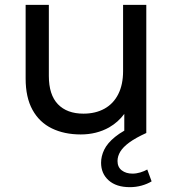

<svg xmlns="http://www.w3.org/2000/svg" viewBox="-20 -550 717 794"><path d="M314 6Q246 6 194.5 -19Q143 -44 114.5 -95.5Q86 -147 86 -225V-530H182V-236Q182 -158 219.5 -119Q257 -80 325 -80Q375 -80 412 -100.5Q449 -121 469 -160.5Q489 -200 489 -256V-530H585V0H494V-79Q469 -45 431 -23Q379 6 314 6ZM517 224Q461 224 429.5 196Q398 168 398 123Q398 96 411 69Q424 42 456 16Q488 -10 540 -32L585 0Q541 20 515 39Q489 58 477.5 77Q466 96 466 116Q466 141 483.5 154.5Q501 168 528 168Q544 168 560.5 163Q577 158 589 151L607 200Q589 211 565.5 217.5Q542 224 517 224Z"/></svg>

Font: Montserrat Z Med
Style: Regular
Weight: 500
Designer: Julieta Ulanovsky
Foundry: Julieta Ulanovsky
Version: Version 8.000